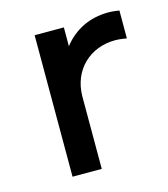

<svg xmlns="http://www.w3.org/2000/svg" viewBox="-73 -472 463 530"><g transform="rotate(-15 159.0 -206.5)"><path d="M70.8 0H154.3V-205.6C154.3 -283.2 210.4 -333.5 281.7 -333.5C293.5 -333.5 304.7 -331.5 314.5 -330.1V-409.7C304.7 -411.1 294.4 -412.6 283.2 -412.6C229 -412.6 184.6 -389.6 154.3 -350.6V-404.3H70.8Z"/></g></svg>

Font: Now Medium
Style: Regular
Weight: 500
Designer: Alfredo Marco Pradil
Foundry: Alfredo Marco Pradil
Version: Version 1.200;hotconv 1.0.109;makeotfexe 2.5.65596